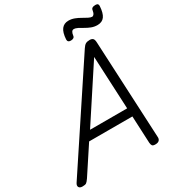

<svg xmlns="http://www.w3.org/2000/svg" viewBox="-332 -1410 1469 1595"><g transform="rotate(-30 403.0 -612.5)"><path d="M-15 14Q-41 14 -49 -1.5Q-57 -17 -42 -39L575 -971Q590 -994 604.5 -1002.5Q619 -1011 644 -1011Q663 -1011 674 -1001.5Q685 -992 686 -960L731 -31Q733 -11 721.5 1.5Q710 14 684 14Q662 14 655 5.5Q648 -3 646 -23L634 -283H219L50 -26Q32 0 21.5 7Q11 14 -15 14ZM274 -363H630L606 -870ZM507 -1084Q476 -1084 477 -1112Q481 -1177 504.5 -1207.5Q528 -1238 571 -1238Q600 -1238 627.5 -1227.5Q655 -1217 679.5 -1202.5Q704 -1188 725 -1177.5Q746 -1167 760 -1167Q768 -1167 776.5 -1177.5Q785 -1188 789 -1213Q792 -1239 830 -1239Q846 -1239 852.5 -1232.5Q859 -1226 858 -1213Q854 -1147 831.5 -1116Q809 -1085 763 -1085Q733 -1085 706 -1095.5Q679 -1106 655.5 -1120Q632 -1134 612 -1144.5Q592 -1155 574 -1155Q562 -1155 554.5 -1144Q547 -1133 544 -1110Q543 -1097 533 -1090.5Q523 -1084 507 -1084Z"/></g></svg>

Font: Playwrite CA
Style: Regular
Weight: 400
Designer: Veronika Burian, José Scaglione
Foundry: TypeTogether
Version: Version 1.002